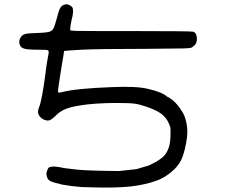

<svg xmlns="http://www.w3.org/2000/svg" viewBox="-20 -712 1040 887"><path d="M274.4 -689.5Q282.2 -692.4 288.1 -692.4Q293.9 -692.4 302.7 -687.5Q311.5 -682.6 314.5 -677.7Q322.3 -662.1 310.5 -618.2Q304.7 -591.8 304.7 -581.1V-571.3L330.1 -569.3Q353.5 -568.4 610.4 -568.4Q867.2 -568.4 874 -565.4Q886.7 -560.5 889.2 -540Q891.6 -519.5 881.8 -505.9Q875 -498 865.2 -492.2Q857.4 -489.3 829.1 -488.3Q800.8 -487.3 646.5 -486.3Q438.5 -486.3 356.4 -482.4Q277.3 -477.5 276.4 -476.6Q275.4 -474.6 261.7 -387.2Q248 -299.8 248 -293.9Q248 -286.1 250 -284.2Q252 -283.2 264.6 -286.1Q333 -303.7 499 -309.6Q615.2 -314.5 666 -300.8Q727.5 -287.1 752 -265.6Q779.3 -252.9 800.8 -225.6Q822.3 -199.2 831.5 -177.2Q840.8 -155.3 844.7 -121.1Q848.6 -85 834 -23.4Q825.2 11.7 815.4 30.3Q805.7 48.8 787.1 68.4Q750 105.5 702.1 123Q654.3 140.6 585 149.4Q543.9 153.3 500 154.3Q456.1 155.3 358.4 152.3Q307.6 148.4 266.6 140.6Q225.6 130.9 217.8 127Q203.1 121.1 198.7 109.9Q194.3 98.6 194.3 89.8Q195.3 83 198.7 73.7Q202.1 64.5 206.1 61.5Q219.7 55.7 239.7 58.1Q259.8 60.5 276.4 64.5Q297.9 67.4 333 71.3Q384.8 77.1 530.3 78.1L610.4 69.3L667 52.7Q715.8 30.3 737.3 8.8Q768.6 -25.4 767.6 -90.8Q768.6 -116.2 767.1 -122.6Q765.6 -128.9 759.8 -142.6Q747.1 -169.9 725.6 -186Q704.1 -202.1 660.2 -217.8Q626 -229.5 603.5 -232.9Q581.1 -236.3 519.5 -236.3Q418 -236.3 347.7 -224.6Q304.7 -217.8 279.8 -207Q254.9 -196.3 234.4 -174.8Q219.7 -161.1 212.9 -158.2Q202.1 -152.3 187 -157.7Q171.9 -163.1 162.1 -175.8Q150.4 -192.4 160.2 -215.8Q173.8 -247.1 190.4 -375Q195.3 -417 200.2 -441.4Q205.1 -464.8 205.1 -471.2Q205.1 -477.5 200.7 -480Q196.3 -482.4 154.3 -482.4Q108.4 -482.4 91.8 -487.3Q75.2 -492.2 71.3 -505.9Q64.5 -524.4 77.1 -542Q84 -551.8 97.2 -555.2Q110.4 -558.6 151.4 -559.6Q202.1 -561.5 210.9 -566.4Q219.7 -569.3 226.1 -579.6Q232.4 -589.8 239.3 -616.2Q250 -658.2 256.3 -671.4Q262.7 -684.6 274.4 -689.5Z"/></svg>

Font: JasonHandwriting4
Style: Regular
Weight: 400
Version: Version 1.01.21